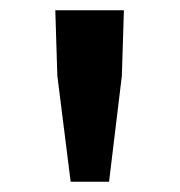

<svg xmlns="http://www.w3.org/2000/svg" viewBox="-20 -797 351 375"><path d="M118 -442 92 -649 88 -777H222L218 -649L193 -442Z"/></svg>

Font: Noto Sans KR Thin SemiBold
Style: Regular
Weight: 600
Version: Version 2.004-H2;hotconv 1.0.118;makeotfexe 2.5.65603